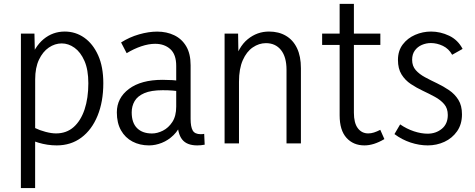

<svg xmlns="http://www.w3.org/2000/svg" viewBox="-20 -743 2462 995"><path d="M88.2 231.6 88.4 -569H158.5L161.7 -421L131.2 -420.3Q158.5 -501 206 -540.2Q253.6 -579.5 315.6 -579.5Q371.4 -579.5 416.5 -547.9Q461.6 -516.2 488.5 -456.7Q515.4 -397.1 515.4 -311.8Q515.4 -216.2 485.6 -143.3Q455.9 -70.4 401.6 -29.9Q347.4 10.5 274 10.5Q225.6 10.5 178.8 -3.7Q132 -17.9 96.3 -38.7L159.2 -80.6Q185.9 -67.5 216.4 -59.6Q247 -51.6 270.2 -51.6Q324.4 -51.6 361.6 -84.4Q398.7 -117.3 418.3 -175.9Q437.8 -234.6 437.8 -311.3Q437.8 -381.6 417.8 -427.2Q397.7 -472.9 366.3 -495.4Q334.8 -518 299.9 -518Q264.6 -518 233.1 -496.6Q201.7 -475.2 182 -433.7Q162.3 -392.2 162.3 -331.6L162 231.6Z M899.9 -114.7 921.8 -110.4Q907 -69.7 879.5 -42.9Q852 -16 818.7 -2.8Q785.4 10.5 752.3 10.5Q704.4 10.5 666.6 -9.4Q628.7 -29.3 607.1 -67.5Q585.5 -105.7 585.5 -160.6Q585.5 -235.3 648.4 -282.3Q711.3 -329.3 822.4 -329.3Q848.9 -329.3 874.2 -327.8Q899.5 -326.3 922.5 -321.3V-267.8Q897.5 -271.8 875 -273.6Q852.5 -275.5 823.5 -275.5Q763 -275.5 727.8 -260.2Q692.7 -245 677.6 -219Q662.5 -193 662.5 -160.6Q662.5 -106.6 690.3 -79Q718.1 -51.3 767.6 -51.3Q795.1 -51.3 824.1 -65.8Q853.2 -80.4 873.2 -111Q893.2 -141.6 893.2 -190.6V-401.5Q893.2 -460.9 862.6 -488.4Q832.1 -516 784 -516Q750.4 -516 712.2 -503.1Q674.1 -490.3 636.4 -467.4L607.5 -523Q650.8 -550.6 700.7 -564.9Q750.6 -579.2 794.5 -579.2Q843.7 -579.2 883 -560.3Q922.4 -541.4 945.1 -502.9Q967.8 -464.4 967.8 -405V-126.5Q967.8 -86.3 978.6 -66.9Q989.4 -47.6 1020.7 -47.6Q1025.2 -47.6 1029.3 -48Q1033.4 -48.3 1038.2 -49.3L1040.7 6.8Q1031.2 8.7 1021.2 9.6Q1011.2 10.5 1002.2 10.5Q948.2 10.5 924.1 -20Q899.9 -50.5 899.9 -114.7Z M1464.8 0V-381.1Q1464.8 -448.1 1436.1 -483.8Q1407.5 -519.4 1358.2 -519.4Q1322.1 -519.4 1290 -497.4Q1257.8 -475.5 1238.2 -431.1Q1218.5 -386.7 1218.5 -319.5V0H1143.9V-569H1213.9L1216.3 -416H1192.6Q1214.9 -499.9 1263.7 -539.7Q1312.4 -579.5 1374.1 -579.5Q1424.4 -579.5 1461.5 -557.7Q1498.7 -536 1519 -493.8Q1539.4 -451.6 1539.4 -389.6V0Z M1868.6 10.5Q1810.9 10.5 1775.5 -28.8Q1740.1 -68.1 1740.1 -145.4V-723H1814V-158.8Q1814 -105.6 1834.3 -78.6Q1854.6 -51.6 1888.5 -51.6Q1903 -51.6 1918.1 -56.4Q1933.2 -61.2 1950.7 -70.2L1972 -22.2Q1943.8 -5.6 1918.1 2.5Q1892.5 10.5 1868.6 10.5ZM1649.4 -510V-569H1951.1V-510Z M2196.8 10.5Q2152.9 10.5 2107.9 -4.3Q2062.8 -19.2 2024.2 -48.1L2053.7 -98.4Q2087.4 -75.1 2125 -62.6Q2162.6 -50.2 2196 -50.2Q2238.8 -50.2 2269.7 -75.5Q2300.6 -100.8 2300.6 -147.2Q2300.6 -181.3 2282 -203.1Q2263.4 -225 2233.7 -241.1Q2204.1 -257.2 2171.4 -272.5Q2138.8 -287.8 2109.1 -307.5Q2079.4 -327.3 2060.9 -357.2Q2042.3 -387 2042.3 -432.4Q2042.3 -479.6 2067.1 -512.5Q2091.9 -545.3 2131.4 -562.4Q2170.8 -579.5 2213.9 -579.5Q2262 -579.5 2307.5 -557.9Q2353 -536.3 2377.3 -489.6L2323.2 -459.1Q2305.8 -490.6 2275.1 -505.3Q2244.3 -519.9 2213.1 -519.9Q2188.5 -519.9 2166.1 -510.2Q2143.6 -500.4 2129.7 -481.2Q2115.8 -462 2115.8 -433Q2115.8 -400.9 2134.4 -379.8Q2153 -358.6 2182.7 -342.7Q2212.3 -326.7 2245 -311.3Q2277.6 -295.8 2307.3 -275.6Q2337 -255.4 2355.5 -225.6Q2374.1 -195.8 2374.1 -150.6Q2374.1 -98.9 2348.8 -62.8Q2323.5 -26.7 2283.3 -8.1Q2243 10.5 2196.8 10.5Z"/></svg>

Font: Yaldevi ExtraLight
Style: Regular
Weight: 200
Designer: Sol Matas, Rajitha Manaperi, Kosala Senevirathne
Foundry: Mooniak
Version: Version 1.100